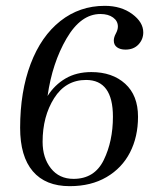

<svg xmlns="http://www.w3.org/2000/svg" viewBox="-20 -627 527 658"><path d="M49 -189Q49 -313 85 -408Q121 -503 187 -555Q253 -607 339 -607Q395 -607 433 -579Q471 -551 471 -516Q471 -492 454.5 -474.5Q438 -457 410 -457Q392 -457 381 -465Q370 -473 370 -488Q370 -499 377 -512Q384 -525 384 -536Q384 -555 367.5 -567Q351 -579 324 -579Q257 -579 208 -495Q159 -411 143 -298Q167 -336 204.5 -358Q242 -380 293 -380Q365 -380 409 -340Q453 -300 453 -227Q453 -158 425.5 -104.5Q398 -51 345 -20Q292 11 219 11Q136 11 92.5 -40Q49 -91 49 -189ZM367 -227Q367 -353 275 -353Q205 -353 165.5 -290.5Q126 -228 126 -141Q126 -86 154.5 -50Q183 -14 232 -14Q304 -14 335.5 -78.5Q367 -143 367 -227Z"/></svg>

Font: Unna
Style: Italic
Weight: 400
Italic angle: -8.05°
Designer: Jorge de Buen Unna
Foundry: Omnibus-Type
Version: Version 2.008